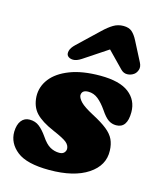

<svg xmlns="http://www.w3.org/2000/svg" viewBox="-114 -825 760 920"><g transform="rotate(15 266.5 -364.5)"><path d="M243 -77Q259 -77 267 -85.5Q275 -94 275 -105Q274.5 -122.5 258.5 -136Q242.5 -149.5 190 -172Q127 -199 98.8 -229.5Q70.5 -260 68 -310Q66.5 -358.5 97 -398Q127.5 -437.5 188.5 -461.2Q249.5 -485 339 -485Q434.5 -485 480.8 -449.5Q527 -414 527 -354Q527 -275 472 -275Q450.5 -275 433.2 -286.8Q416 -298.5 395 -330Q373.5 -361 351.8 -378.5Q330 -396 303 -396Q270 -396 270 -369Q271.5 -355 288.2 -337.5Q305 -320 352 -295Q399 -270.5 425.5 -249.2Q452 -228 463 -204.5Q474 -181 475 -150Q478 -76.5 409 -30.8Q340 15 218 15Q106.5 15 57.5 -23.5Q8.5 -62 9 -119Q10 -155 25.2 -174.5Q40.5 -194 66 -194Q94.5 -194 114.5 -178Q134.5 -162 154 -134Q176.5 -100.5 197.8 -88.8Q219 -77 243 -77ZM231.5 -539.5Q208.5 -524.5 190.8 -525Q173 -525.5 164 -536Q157 -544.5 160.8 -560.5Q164.5 -576.5 184.5 -595.5L286.5 -692.5Q312 -717 334.5 -730.5Q357 -744 384 -744Q411.5 -744 426.8 -730.5Q442 -717 454.5 -692.5L504.5 -595.5Q514.5 -576.5 509.5 -560.5Q504.5 -544.5 493 -536Q478.5 -525.5 460.2 -525Q442 -524.5 427.5 -539.5L350.5 -618.5Z"/></g></svg>

Font: Fraunces 9pt SuperSoft Black
Style: Italic
Weight: 900
Italic angle: -16°
Version: Version 1.000;[0bf87f6ff]